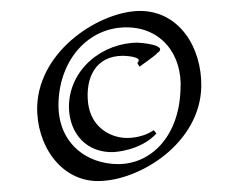

<svg xmlns="http://www.w3.org/2000/svg" viewBox="-20 -536 444 351"><path d="M261 -298C236 -281 207 -284 207 -284C179 -286 146 -305 141 -348C136 -393 154 -434 205 -434C206 -434 244 -433 231 -421L235 -414C263 -434 267 -438 267 -438H266C292 -454 235 -458 232 -458C168 -458 106 -410 106 -340C107 -290 140 -256 188 -258C188 -258 237 -260 266 -292ZM348 -378C349 -450 307 -516 236 -516C166 -516 52 -447 48 -342C46 -271 91 -205 159 -205C235 -205 346 -274 348 -378ZM211 -486C275 -486 314 -436 310 -372C307 -285 255 -236 196 -236C137 -236 84 -276 87 -350C90 -428 142 -486 211 -486Z"/></svg>

Font: Quintessential
Style: Regular
Weight: 400
Designer: Astigmatic (AOETI)
Foundry: Astigmatic (AOETI)
Version: Version 1.000